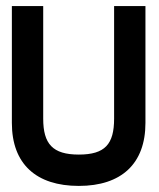

<svg xmlns="http://www.w3.org/2000/svg" viewBox="-20 -600 523 631"><path d="M19 -196C19 -61 99 11 239 11C379 11 458 -62 458 -196V-580H355V-210C355 -126 325 -92 239 -92C153 -92 122 -127 122 -210V-580H19Z"/></svg>

Font: Charger Sport
Style: Blk
Weight: 900
Designer: Jasper
Foundry: Cannot Into Space Fonts
Version: Version 1.1